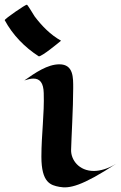

<svg xmlns="http://www.w3.org/2000/svg" viewBox="-76 -780 517 821"><path d="M421 -80C385 -58 352 -49 325 -49C262 -49 227 -96 228 -139C229 -185 237 -319 237 -403C237 -447 239 -505 178 -505C127 -505 75 -469 28 -436C43 -441 56 -444 67 -444C95 -444 110 -425 111 -382C114 -293 101 -204 101 -110C101 2 141 12 178 19C220 27 273 17 421 -80ZM185 -606C140 -631 103 -669 72 -710C68 -716 42 -760 39 -760C31 -760 -56 -699 -56 -694C-22 -631 29 -578 90 -539C104 -539 172 -595 185 -606Z"/></svg>

Font: Eagle Lake
Style: Regular
Weight: 400
Designer: Astigmatic (AOETI)
Foundry: Astigmatic (AOETI)
Version: Version 1.000